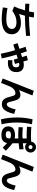

<svg xmlns="http://www.w3.org/2000/svg" viewBox="2017 -2912 965 5040"><g transform="rotate(90 2500.0 -392.5)"><path d="M480 45.7Q433.7 45.7 380.4 41.7Q327 37.7 274.4 31.2Q221.7 24.7 176 15.7L190.7 -105Q264 -91 340.8 -83Q417.7 -75 480 -75Q608 -75 674 -112.1Q740.1 -149.3 740.1 -220Q740.1 -280 694 -311Q648 -342 560 -342Q485.3 -342 416.6 -316.7Q348 -291.4 265.6 -233.7L150 -280Q174.4 -330.3 199.5 -399Q224.7 -467.7 247 -542.2Q269.4 -616.7 285.2 -685.5Q301 -754.3 306.7 -805.3L440 -798Q435.3 -754.7 424.1 -698.5Q413 -642.3 397.8 -583Q382.6 -523.6 365.9 -469.1Q349.3 -414.6 333.3 -373.6L310.3 -392.6Q377.6 -425.6 445.1 -442.3Q512.6 -459 580 -459Q673.7 -459 740.8 -429.5Q808 -400 844 -344.8Q880 -289.7 880 -213.3Q880 -88 777 -21.2Q674 45.7 480 45.7ZM398.3 -563.7Q345 -563.7 286.8 -565.2Q228.7 -566.7 174.3 -568.7Q120 -570.7 76.7 -573.7L80.3 -680.3Q122.7 -677.3 176.7 -674.8Q230.7 -672.3 288.5 -671.3Q346.3 -670.3 399.3 -670.3Q518.3 -670.3 642.2 -677.3Q766 -684.3 919.7 -700.3L924 -593.7Q769 -577.7 643.7 -570.7Q518.3 -563.7 398.3 -563.7Z M1637 -117Q1620 -117 1600 -118.5Q1580 -120 1559.3 -122L1561.7 -234Q1575.7 -233 1592 -232.2Q1608.3 -231.3 1622.3 -231.3Q1689.7 -231.3 1718.2 -254.8Q1746.7 -278.3 1746.7 -331.7Q1746.7 -375.7 1730 -395.9Q1713.4 -416 1678 -416Q1663.7 -416 1643.8 -412.4Q1624 -408.7 1594.2 -400.5Q1564.3 -392.4 1519.7 -377.4L1150 -257.7L1112.7 -371.3L1483 -491Q1536.3 -508.3 1572 -517.7Q1607.7 -527 1633.7 -530.8Q1659.7 -534.7 1683.3 -534.7Q1775.3 -534.7 1824.3 -484.3Q1873.3 -434 1873.3 -337Q1873.3 -233 1812.8 -175Q1752.3 -117 1637 -117ZM1392 70Q1367.7 -48.3 1338.5 -160.8Q1309.4 -273.3 1276.5 -378.8Q1243.7 -484.3 1208 -580L1327 -615Q1363.3 -516.3 1396.5 -408.7Q1429.6 -301 1459.5 -187.3Q1489.3 -73.7 1514.6 44ZM1545 -271.4Q1528 -335.4 1501.5 -421Q1475 -506.7 1441 -610L1560 -641.3Q1577 -589.3 1594.1 -531Q1611.3 -472.7 1628.1 -414.2Q1645 -355.7 1658.6 -302.7Z M2157 63.3 2040.4 20.7 2362.7 -796.7 2486 -760.7 2314.9 -334.3 2273 -361Q2325 -401.6 2375.6 -423.5Q2426.3 -445.3 2472.6 -445.3Q2509.6 -445.3 2536.6 -430.5Q2563.6 -415.6 2582.8 -386.5Q2602 -357.3 2616.1 -315Q2630.3 -272.6 2642.3 -216.7Q2651 -176.3 2660.1 -147.5Q2669.3 -118.6 2683.3 -103.5Q2697.3 -88.3 2720 -88.3Q2760 -88.3 2792 -143.3Q2824 -198.3 2853.4 -319.6L2970.3 -280.7Q2945.6 -168.7 2910.5 -97.5Q2875.3 -26.3 2827.1 7.8Q2779 42 2713.3 42Q2670.3 42 2638.8 27.5Q2607.3 13 2584.7 -15.8Q2562 -44.7 2545.7 -86.5Q2529.4 -128.3 2517 -182Q2507.4 -224.7 2496.4 -254.4Q2485.4 -284 2469 -299.5Q2452.7 -315 2426 -315Q2408.3 -315 2384.5 -307.5Q2360.6 -300 2335.6 -281.7Q2310.6 -263.4 2286.5 -231.4Q2262.3 -199.4 2243 -150.7Z M3528.3 53.7Q3418.3 53.7 3358.3 6.3Q3298.3 -41 3298.3 -127Q3298.3 -213.3 3357.8 -258.3Q3417.3 -303.3 3528.3 -303.3Q3579 -303.3 3623 -292.1Q3667 -281 3712.8 -254.1Q3758.6 -227.3 3813 -180.5Q3867.3 -133.6 3937.6 -62.3L3856 19.3Q3793 -44.7 3746 -86.5Q3699 -128.4 3661.3 -152.5Q3623.7 -176.7 3590.3 -186.7Q3557 -196.7 3521.6 -196.7Q3421.6 -196.7 3421.6 -127Q3421.6 -60.3 3515 -60.3Q3570.3 -60.3 3592.7 -83.8Q3615 -107.3 3615 -163.7V-673.4H3741.6V-157Q3741.6 -50 3689.3 1.8Q3637 53.7 3528.3 53.7ZM3537.6 -608.7Q3480.3 -608.7 3417.5 -611.7Q3354.6 -614.7 3308.3 -618.7L3312 -732Q3357 -728 3419.1 -725Q3481.3 -722 3538.6 -722Q3593 -722 3648 -724.8Q3703 -727.7 3763.7 -734.3L3766.3 -621Q3705 -614.4 3649.1 -611.5Q3593.3 -608.7 3537.6 -608.7ZM3540.3 -387.7Q3485.3 -387.7 3424 -390.7Q3362.6 -393.7 3318.3 -397.7L3322 -508Q3366 -504 3425.8 -501Q3485.6 -498 3540.6 -498Q3623 -498 3707.8 -505Q3792.6 -512 3898 -528L3902.3 -417.7Q3795.6 -401.7 3709.6 -394.7Q3623.6 -387.7 3540.3 -387.7ZM3841.7 -568.3Q3802.7 -568.3 3769.8 -587.7Q3737 -607 3717.7 -639.8Q3698.3 -672.7 3698.3 -711.7Q3698.3 -751.7 3717.7 -784Q3737 -816.3 3769.8 -835.7Q3802.7 -855 3841.7 -855Q3881.7 -855 3914 -835.7Q3946.3 -816.3 3965.7 -784Q3985 -751.7 3985 -711.7Q3985 -672.7 3965.7 -639.8Q3946.3 -607 3914 -587.7Q3881.7 -568.3 3841.7 -568.3ZM3841.7 -660Q3863.3 -660 3878.3 -675.3Q3893.3 -690.7 3893.3 -711.7Q3893.3 -733.3 3878.3 -748.3Q3863.3 -763.3 3841.7 -763.3Q3820.7 -763.3 3805.3 -748.3Q3790 -733.3 3790 -711.7Q3790 -690.7 3805.3 -675.3Q3820.7 -660 3841.7 -660ZM3112.3 66Q3087.7 -36.7 3076 -137.3Q3064.3 -238 3064.3 -350Q3064.3 -461.3 3076 -561.7Q3087.7 -662 3112.3 -764.7L3242.3 -748.7Q3218.9 -652 3207.9 -553.7Q3196.9 -455.3 3196.9 -350Q3196.9 -244.7 3207.9 -146Q3218.9 -47.3 3242.3 48Z M4157 63.3 4040.4 20.7 4362.7 -796.7 4486 -760.7 4314.9 -334.3 4273 -361Q4325 -401.6 4375.6 -423.5Q4426.3 -445.3 4472.6 -445.3Q4509.6 -445.3 4536.6 -430.5Q4563.6 -415.6 4582.8 -386.5Q4602 -357.3 4616.1 -315Q4630.3 -272.6 4642.3 -216.7Q4651 -176.3 4660.1 -147.5Q4669.3 -118.6 4683.3 -103.5Q4697.3 -88.3 4720 -88.3Q4760 -88.3 4792 -143.3Q4824 -198.3 4853.4 -319.6L4970.3 -280.7Q4945.6 -168.7 4910.5 -97.5Q4875.3 -26.3 4827.1 7.8Q4779 42 4713.3 42Q4670.3 42 4638.8 27.5Q4607.3 13 4584.7 -15.8Q4562 -44.7 4545.7 -86.5Q4529.4 -128.3 4517 -182Q4507.4 -224.7 4496.4 -254.4Q4485.4 -284 4469 -299.5Q4452.7 -315 4426 -315Q4408.3 -315 4384.5 -307.5Q4360.6 -300 4335.6 -281.7Q4310.6 -263.4 4286.5 -231.4Q4262.3 -199.4 4243 -150.7Z"/></g></svg>

Font: M PLUS 2 Thin
Style: Regular
Weight: 100
Designer: Coji Morishita
Foundry: UNDERFOREST DESIGN
Version: Version 1.001